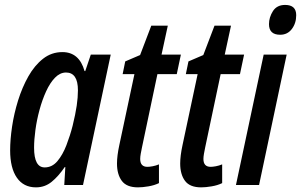

<svg xmlns="http://www.w3.org/2000/svg" viewBox="-20 -766 1247 795"><path d="M128.9 9.8Q77.6 9.8 49.8 -30.3Q22 -70.3 22 -143.6Q22 -188 30 -241.9Q38.1 -295.9 54.9 -350.1Q71.8 -404.3 97.4 -449.7Q123 -495.1 158.2 -522.7Q193.4 -550.3 238.3 -550.3Q308.1 -550.3 330.1 -471.7H333L356 -540H438.5L323.7 0H246.1L250.5 -74.2H248Q221.7 -35.6 193.6 -12.9Q165.5 9.8 128.9 9.8ZM165 -72.8Q195.8 -72.8 217.8 -98.9Q239.7 -125 255.1 -165Q270.5 -205.1 280.8 -245.6Q292.5 -293.5 297.6 -328.1Q302.7 -362.8 302.7 -392.1Q302.7 -465.8 252.9 -465.8Q228 -465.3 207.5 -444.1Q187 -422.9 170.9 -387.7Q154.8 -352.5 143.6 -311Q132.3 -269.5 126.7 -228.3Q121.1 -187 121.1 -154.3Q121.1 -72.8 165 -72.8Z M551.3 9.8Q504.4 9.8 484.4 -17.1Q464.4 -43.9 464.4 -88.9Q464.4 -120.6 474.1 -165.5L536.6 -459H487.8L498.5 -511.7L560.1 -538.1L606.4 -659.7H674.8L648.9 -540H729L711.9 -459H631.8L567.9 -155.8Q564.9 -141.6 562.7 -129.2Q560.5 -116.7 560.5 -107.9Q560.5 -75.2 590.3 -75.2Q598.6 -75.2 612.1 -77.6Q625.5 -80.1 638.2 -85.4V-7.8Q619.1 1.5 594.7 5.6Q570.3 9.8 551.3 9.8Z M813 9.8Q766.1 9.8 746.1 -17.1Q726.1 -43.9 726.1 -88.9Q726.1 -120.6 735.8 -165.5L798.3 -459H749.5L760.3 -511.7L821.8 -538.1L868.2 -659.7H936.5L910.6 -540H990.7L973.6 -459H893.6L829.6 -155.8Q826.7 -141.6 824.5 -129.2Q822.3 -116.7 822.3 -107.9Q822.3 -75.2 852.1 -75.2Q860.4 -75.2 873.8 -77.6Q887.2 -80.1 899.9 -85.4V-7.8Q880.9 1.5 856.4 5.6Q832 9.8 813 9.8Z M1140.1 -622.1Q1093.8 -622.1 1093.8 -666Q1093.8 -694.3 1110.1 -720Q1126.5 -745.6 1160.6 -745.6Q1206.5 -745.6 1206.5 -703.1Q1206.5 -669.9 1188.5 -646Q1170.4 -622.1 1140.1 -622.1ZM957 0 1071.8 -540H1167L1052.7 0Z"/></svg>

Font: Open Sans Condensed SemiBold
Style: Italic
Weight: 600
Width: 3
Italic angle: -12°
Designer: Monotype Design Team
Foundry: Monotype Imaging Inc.
Version: Version 3.000; ttfautohint (v1.8.4)